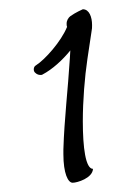

<svg xmlns="http://www.w3.org/2000/svg" viewBox="-20 -638 303 415"><path d="M137 -243C147 -243 180 -253 181 -273C165 -273 159 -319 159 -376C159 -420 163 -471 169 -511L178 -571C179 -575 179 -579 179 -584C179 -601 173 -618 159 -618C159 -618 143 -611 132 -603C128 -600 124 -594 124 -587C124 -585 124 -582 125 -580C112 -548 77 -509 58 -497C54 -495 53 -491 53 -488C53 -485 54 -482 57 -480C59 -478 63 -476 67 -476C69 -476 71 -476 72 -477C93 -488 115 -508 132 -529C132 -524 131 -518 131 -512C127 -446 119 -381 117 -315V-305C117 -263 127 -243 137 -243Z"/></svg>

Font: Style Script
Style: Regular
Weight: 400
Designer: Robert E. Leuschke
Foundry: Robert E. Leuschke
Version: Version 1.010